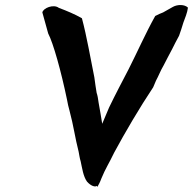

<svg xmlns="http://www.w3.org/2000/svg" viewBox="-20 -734 761 757"><path d="M147 -685C155 -655 163 -628 170 -602C190 -564 221 -453 244 -342C247 -326 250 -311 254 -298C270 -239 276 -190 290 -136C292 -127 294 -110 298 -98C304 -71 308 -39 323 -18C339 0 355 4 362 -1C364 1 363 3 364 3C370 -9 373 -12 380 -31C396 -70 410 -90 430 -132C472 -210 530 -309 584 -390L595 -416C606 -436 612 -454 625 -476C636 -497 647 -519 659 -541C667 -558 677 -576 686 -593C692 -610 698 -628 703 -645C709 -661 719 -685 721 -704C708 -717 680 -717 662 -707L623 -685C614 -682 604 -677 592 -671C554 -603 523 -532 487 -461C461 -411 435 -362 410 -310C405 -299 392 -267 383 -246C380 -269 374 -297 369 -328C367 -345 364 -360 361 -368C358 -387 355 -405 352 -429C337 -503 322 -591 303 -662C275 -678 244 -691 212 -703C191 -719 150 -702 147 -685Z"/></svg>

Font: Vapor
Style: Obl
Weight: 400
Foundry: Cannot Into Space Fonts
Version: Version 0.179